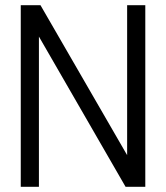

<svg xmlns="http://www.w3.org/2000/svg" viewBox="-20 -720 640 740"><path d="M60 0V-700H136L470 -122V-700H540V0H464L130 -579V0Z"/></svg>

Font: DM Mono Light
Style: Regular
Weight: 300
Designer: Colophon Foundry
Foundry: Colophon Foundry
Version: Version 1.000; ttfautohint (v1.8.2.53-6de2)